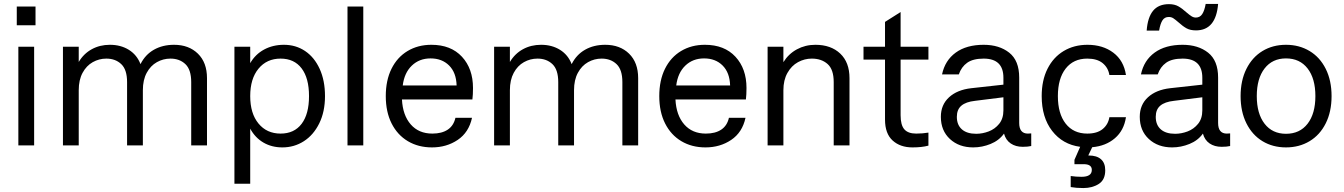

<svg xmlns="http://www.w3.org/2000/svg" viewBox="-20 -737 6809 973"><path d="M65 -609V-704H160V-609ZM73 -500H153V0H73Z M1029 -341V0H949V-321Q949 -384 919.5 -412Q890 -440 844 -440Q807 -440 775 -422Q743 -404 723.5 -368Q704 -332 704 -280V0H624V-321Q624 -384 594.5 -412Q565 -440 519 -440Q482 -440 450 -422Q418 -404 398.5 -368Q379 -332 379 -280V0H299V-500H379V-423Q404 -465 445 -487.5Q486 -510 537 -510Q592 -510 633 -484.5Q674 -459 692 -412Q716 -460 760 -485Q804 -510 862 -510Q937 -510 983 -465Q1029 -420 1029 -341Z M1627 -250Q1627 -171 1598 -112Q1569 -53 1520 -21.5Q1471 10 1411 10Q1357 10 1315 -14.5Q1273 -39 1248 -85V194H1168V-500H1248V-417Q1274 -462 1318.5 -486Q1363 -510 1419 -510Q1479 -510 1526 -478.5Q1573 -447 1600 -388Q1627 -329 1627 -250ZM1546 -250Q1546 -341 1508.5 -390.5Q1471 -440 1402 -440Q1332 -440 1290 -389Q1248 -338 1248 -250Q1248 -162 1290 -111Q1332 -60 1402 -60Q1471 -60 1508.5 -109.5Q1546 -159 1546 -250Z M1741 -704H1821V0H1741Z M2374 -233H2017Q2021 -153 2061.5 -106.5Q2102 -60 2171 -60Q2219 -60 2249 -80Q2279 -100 2288 -140H2372Q2356 -66 2299.5 -28Q2243 10 2169 10Q2100 10 2047 -21.5Q1994 -53 1964.5 -111.5Q1935 -170 1935 -250Q1935 -330 1964 -388.5Q1993 -447 2045.5 -478.5Q2098 -510 2166 -510Q2265 -510 2321 -449.5Q2377 -389 2377 -291Q2377 -257 2374 -233ZM2294 -304Q2292 -369 2256 -405Q2220 -441 2162 -441Q2105 -441 2067 -404.5Q2029 -368 2021 -304Z M3214 -341V0H3134V-321Q3134 -384 3104.5 -412Q3075 -440 3029 -440Q2992 -440 2960 -422Q2928 -404 2908.5 -368Q2889 -332 2889 -280V0H2809V-321Q2809 -384 2779.5 -412Q2750 -440 2704 -440Q2667 -440 2635 -422Q2603 -404 2583.5 -368Q2564 -332 2564 -280V0H2484V-500H2564V-423Q2589 -465 2630 -487.5Q2671 -510 2722 -510Q2777 -510 2818 -484.5Q2859 -459 2877 -412Q2901 -460 2945 -485Q2989 -510 3047 -510Q3122 -510 3168 -465Q3214 -420 3214 -341Z M3760 -233H3403Q3407 -153 3447.5 -106.5Q3488 -60 3557 -60Q3605 -60 3635 -80Q3665 -100 3674 -140H3758Q3742 -66 3685.5 -28Q3629 10 3555 10Q3486 10 3433 -21.5Q3380 -53 3350.5 -111.5Q3321 -170 3321 -250Q3321 -330 3350 -388.5Q3379 -447 3431.5 -478.5Q3484 -510 3552 -510Q3651 -510 3707 -449.5Q3763 -389 3763 -291Q3763 -257 3760 -233ZM3680 -304Q3678 -369 3642 -405Q3606 -441 3548 -441Q3491 -441 3453 -404.5Q3415 -368 3407 -304Z M4285 -341V0H4205V-321Q4205 -385 4174 -412.5Q4143 -440 4094 -440Q4057 -440 4024 -422Q3991 -404 3970.5 -367.5Q3950 -331 3950 -280V0H3870V-500H3950V-422Q3976 -464 4018.5 -487Q4061 -510 4112 -510Q4191 -510 4238 -465.5Q4285 -421 4285 -341Z M4685 1Q4652 10 4604 10Q4542 10 4503.5 -25Q4465 -60 4465 -131V-435H4356V-500H4465V-626L4544 -676V-500H4685V-435H4544V-153Q4544 -103 4563 -81.5Q4582 -60 4623 -60Q4655 -60 4685 -65Z M5206 -61V3Q5189 7 5163 7Q5127 7 5102 -10Q5077 -27 5068 -60Q5043 -25 5000 -7.5Q4957 10 4912 10Q4840 10 4794 -32.5Q4748 -75 4748 -145Q4748 -206 4789.5 -244Q4831 -282 4902 -290L5065 -308V-343Q5065 -440 4965 -440Q4911 -440 4881.5 -419Q4852 -398 4839 -360H4754Q4769 -431 4823.5 -470.5Q4878 -510 4965 -510Q5044 -510 5094.5 -470Q5145 -430 5145 -344V-114Q5145 -60 5189 -60Q5198 -60 5206 -61ZM5065 -178V-244L4921 -226Q4875 -221 4852 -201.5Q4829 -182 4829 -145Q4829 -104 4854.5 -81.5Q4880 -59 4927 -59Q4959 -59 4990.5 -71Q5022 -83 5043.5 -109.5Q5065 -136 5065 -178Z M5602 -143H5686Q5676 -76 5630 -36.5Q5584 3 5515 9L5495 51H5498Q5538 51 5559.5 70Q5581 89 5581 126Q5581 174 5548.5 195Q5516 216 5470 216Q5434 216 5406 211V155Q5433 159 5461 159Q5513 159 5513 124Q5513 95 5472 95H5425V73L5454 7Q5365 -5 5312 -73.5Q5259 -142 5259 -250Q5259 -330 5288.5 -388.5Q5318 -447 5370.5 -478.5Q5423 -510 5491 -510Q5569 -510 5622 -470Q5675 -430 5686 -357H5602Q5596 -394 5568 -417Q5540 -440 5490 -440Q5420 -440 5380.5 -389.5Q5341 -339 5341 -250Q5341 -161 5380.5 -110.5Q5420 -60 5490 -60Q5540 -60 5568 -83Q5596 -106 5602 -143Z M5854 -582H5791Q5796 -649 5823.5 -682.5Q5851 -716 5904 -716Q5932 -716 5951.5 -705Q5971 -694 5993 -674Q6008 -661 6018.5 -654.5Q6029 -648 6040 -648Q6061 -648 6072.5 -665.5Q6084 -683 6090 -717H6153Q6142 -583 6041 -583Q6012 -583 5993 -593.5Q5974 -604 5952 -624Q5936 -638 5926 -644.5Q5916 -651 5903 -651Q5882 -651 5871 -634Q5860 -617 5854 -582ZM6214 -61V3Q6197 7 6171 7Q6135 7 6110 -10Q6085 -27 6076 -60Q6051 -25 6008 -7.5Q5965 10 5920 10Q5848 10 5802 -32.5Q5756 -75 5756 -145Q5756 -206 5797.5 -244Q5839 -282 5910 -290L6073 -308V-343Q6073 -440 5973 -440Q5919 -440 5889.5 -419Q5860 -398 5847 -360H5762Q5777 -431 5831.5 -470.5Q5886 -510 5973 -510Q6052 -510 6102.5 -470Q6153 -430 6153 -344V-114Q6153 -60 6197 -60Q6206 -60 6214 -61ZM6073 -178V-244L5929 -226Q5883 -221 5860 -201.5Q5837 -182 5837 -145Q5837 -104 5862.5 -81.5Q5888 -59 5935 -59Q5967 -59 5998.5 -71Q6030 -83 6051.5 -109.5Q6073 -136 6073 -178Z M6728 -250Q6728 -171 6698.5 -112Q6669 -53 6616.5 -21.5Q6564 10 6497 10Q6430 10 6378 -21.5Q6326 -53 6296.5 -112Q6267 -171 6267 -250Q6267 -329 6296.5 -388Q6326 -447 6378 -478.5Q6430 -510 6497 -510Q6564 -510 6616.5 -478.5Q6669 -447 6698.5 -388Q6728 -329 6728 -250ZM6349 -250Q6349 -161 6388.5 -110Q6428 -59 6497 -59Q6567 -59 6606.5 -110Q6646 -161 6646 -250Q6646 -339 6606.5 -390Q6567 -441 6497 -441Q6428 -441 6388.5 -390Q6349 -339 6349 -250Z"/></svg>

Font: CBA Beacon Sans
Style: Regular
Weight: 400
Designer: Wei Huang
Foundry: Wei Huang
Version: Version 1.002